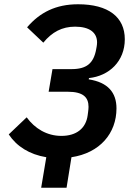

<svg xmlns="http://www.w3.org/2000/svg" viewBox="-20 -730 640 900"><path d="M173 150H292L315 7C448 -13 526 -105 526 -222C526 -296 486 -344 396 -358L397 -364C492 -374 565 -443 565 -546C565 -650 488 -710 346 -710C242 -710 167 -672 107 -602L183 -530C224 -580 271 -605 332 -605C399 -605 435 -578 435 -531C435 -525 434 -516 433 -511L431 -500C419 -433 386 -406 315 -406H226L208 -300H297C370 -300 395 -274 395 -229C395 -222 394 -213 393 -205L391 -190C383 -129 339 -93 268 -93C199 -93 143 -128 105 -180L21 -100C58 -44 118 -6 197 7Z"/></svg>

Font: IBM Plex Mono SmBld
Style: Italic
Weight: 600
Italic angle: -9.5°
Monospace: yes
Designer: Mike Abbink, Paul van der Laan, Pieter van Rosmalen
Foundry: Bold Monday
Version: Version 2.004